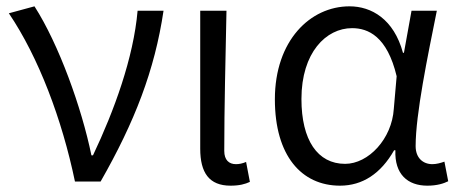

<svg xmlns="http://www.w3.org/2000/svg" viewBox="-20 -574 1454 607"><path d="M217 0H298C406 -189 469 -352 497 -540H415C402 -391 341 -224 274 -83H269C238 -234 166 -434 89 -554L8 -532C102 -393 176 -197 217 0Z M709 13C737 13 755 8 770 1L758 -62C746 -57 736 -55 726 -55C704 -55 689 -68 689 -97C689 -234 693 -391 696 -540H613V-104C613 -28 641 13 709 13Z M1055 13C1126 13 1184 -25 1226 -99H1230C1227 -23 1269 13 1331 13C1362 13 1383 6 1397 -1L1385 -63C1374 -59 1360 -55 1347 -55C1317 -55 1294 -75 1294 -112C1294 -213 1332 -396 1361 -540H1281L1257 -407H1254C1225 -514 1154 -554 1085 -554C961 -554 849 -446 849 -260C849 -82 933 13 1055 13ZM1071 -56C984 -56 933 -131 933 -261C933 -408 1011 -485 1093 -485C1144 -485 1204 -459 1234 -333L1225 -230C1219 -135 1145 -56 1071 -56Z"/></svg>

Font: Noto Sans HK DemiLight
Style: Regular
Weight: 350
Designer: Ryoko NISHIZUKA 西塚涼子 (kana, bopomofo & ideographs); Paul D. Hunt (Latin, Greek & Cyrillic); Sandoll Communications 산돌커뮤니
Foundry: Adobe
Version: Version 2.004;hotconv 1.0.118;makeotfexe 2.5.65603